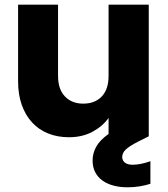

<svg xmlns="http://www.w3.org/2000/svg" viewBox="-20 -578 714 817"><path d="M613 0H612L613 2L567 25Q530 44 515 58.5Q500 73 500 90Q500 105 511.5 114Q523 123 544 123Q578 123 620 108V204Q599 211 574 215Q549 219 522 219Q491 219 464 212Q437 205 417 191Q397 177 385.5 155.5Q374 134 374 105Q374 75 389 47Q404 19 442 -8V-76Q416 -40 373 -17Q330 6 273 6Q225 6 185 -10Q145 -26 116.5 -57Q88 -88 72.5 -132Q57 -176 57 -232V-558H227V-255Q227 -198 256.5 -167.5Q286 -137 334 -137Q384 -137 413 -167.5Q442 -198 442 -255V-558H613Z"/></svg>

Font: SVN-Poppins
Style: Bold
Weight: 700
Designer: Ninad Kale (Devanagari), Jonny Pinhorn (Latin)
Foundry: Indian Type Foundry
Version: Version 3.200;PS 1.000;hotconv 16.6.54;makeotf.lib2.5.65590